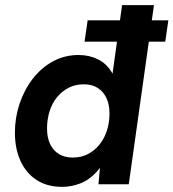

<svg xmlns="http://www.w3.org/2000/svg" viewBox="-20 -717 675 747"><path d="M222 10Q163 10 122 -17Q81 -44 59.5 -91.5Q38 -139 38 -201Q38 -259 56 -313Q74 -367 107 -410Q140 -453 185.5 -478Q231 -503 286 -503Q327 -503 360.5 -486.5Q394 -470 414 -437Q434 -404 433 -353L408 -360L455 -697H579L481 0H363L375 -132L406 -139Q385 -80 355.5 -48Q326 -16 291.5 -3Q257 10 222 10ZM263 -104Q296 -104 322 -117.5Q348 -131 367 -154.5Q386 -178 396 -209Q406 -240 406 -276Q406 -311 394 -336Q382 -361 360 -375Q338 -389 306 -389Q273 -389 247 -375.5Q221 -362 202 -339Q183 -316 173 -284.5Q163 -253 163 -217Q163 -182 175 -156.5Q187 -131 209.5 -117.5Q232 -104 263 -104ZM309 -555 321 -638H635L623 -555Z"/></svg>

Font: Hanken Grotesk
Style: Bold Italic
Weight: 700
Italic angle: -8°
Designer: Alfredo Marco Pradil
Foundry: Hanken Design Co.
Version: Version 3.013